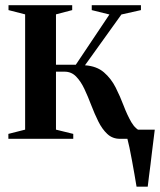

<svg xmlns="http://www.w3.org/2000/svg" viewBox="-20 -522 602 722"><path d="M493.5 180Q490 158.5 485.5 132.8Q481 107 476.2 81Q471.5 55 466.8 32.8Q462 10.5 458.5 -2.5L435 -34.5H562Q559.5 -14.5 556.8 7.5Q554 29.5 551.2 52.5Q548.5 75.5 545.8 98Q543 120.5 540.2 141.2Q537.5 162 535.5 180ZM11.5 0V-18.5L74.5 -34.5V-468L12 -484V-502.5H251.5V-484L190.5 -468V-278.5H265L391.5 -467.5L325 -484V-502.5H510V-484L436.5 -467.5L299.5 -276.5Q343.5 -273.5 370.8 -250Q398 -226.5 415 -192.8Q432 -159 445.2 -124Q458.5 -89 474.2 -62Q490 -35 514.5 -26.5L537 -18.5V0H431Q403 0 383.5 -18.2Q364 -36.5 349.8 -65.2Q335.5 -94 323.2 -126.2Q311 -158.5 297.5 -187.2Q284 -216 266.2 -234.2Q248.5 -252.5 222.5 -252.5H190.5V-34.5L255.5 -18.5V0Z"/></svg>

Font: Merriweather 144pt SemiBold
Style: Regular
Weight: 600
Version: Version 2.100